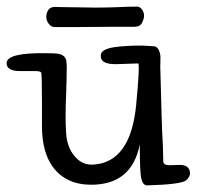

<svg xmlns="http://www.w3.org/2000/svg" viewBox="-68 -542 595 581"><path d="M347 -522Q355 -522 361.5 -513.5Q368 -505 368 -494Q368 -486 362 -473.5Q356 -461 339 -461Q319 -461 285.5 -461Q252 -461 216 -460.5Q180 -460 148 -460Q116 -460 98 -460Q87 -460 79.5 -470Q72 -480 72 -491Q72 -502 78 -511.5Q84 -521 98 -521Q105 -521 120 -520.5Q135 -520 153 -520Q171 -520 188.5 -519.5Q206 -519 219 -519Q261 -519 292 -520.5Q323 -522 347 -522ZM-48 -351Q-48 -383 73 -381Q91 -381 102 -380Q127 -378 132 -361Q134 -352 134 -340Q134 -312 132 -252Q129 -192 132 -140Q135 -88 168 -59Q188 -42 215 -44Q327 -51 344 -224Q356 -350 350 -350Q345 -350 287 -348Q234 -346 237 -376Q239 -396 292 -401Q345 -406 382 -403Q401 -402 403 -401Q411 -396 414 -387Q418 -377 417.5 -365Q417 -353 417 -340Q422 -141 424 -119Q425 -111 426 -54Q426 -42 445 -42Q445 -42 476 -43Q506 -43 507 -18Q507 -7 496 3Q483 16 377 19Q365 19 360 0Q355 -16 355 -105Q331 17 208 17Q131 17 91 -38Q59 -83 59 -160Q59 -160 59 -229Q59 -318 56.5 -322.5Q54 -327 37 -327H-8Q-48 -327 -48 -351Z"/></svg>

Font: Scratch Savers
Style: Book
Weight: 400
Designer: Pablo Impallari, Rodrigo Fuenzalida, Brenda Gallo
Foundry: Pablo Impallari, Rodrigo Fuenzalida, Brenda Gallo
Version: Version 4.0b1